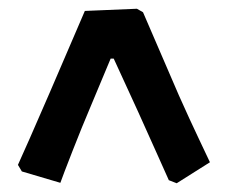

<svg xmlns="http://www.w3.org/2000/svg" viewBox="-20 -503 521 439"><path d="M389 -285Q414 -229 434 -187Q454 -145 460 -132L384 -84L366 -91Q360 -105 340.5 -148Q321 -191 296 -247L240 -369H233L187 -259Q167 -212 145.5 -157Q124 -102 118 -85L30 -111L21 -126Q28 -141 48 -186.5Q68 -232 94 -292L174 -478L293 -483L307 -475Z"/></svg>

Font: Alegreya ExtraBold
Style: Regular
Weight: 800
Designer: Juan Pablo del Peral
Foundry: Huerta Tipografica
Version: Version 2.007; ttfautohint (v1.6)